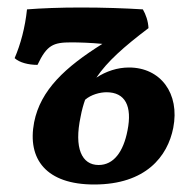

<svg xmlns="http://www.w3.org/2000/svg" viewBox="-20 -483 508 512"><path d="M324 -303C293 -303 263 -293 237 -276C266 -319 310 -358 376 -408C375 -427 369 -444 361 -458C314 -461 255 -463 196 -463C139 -463 90 -461 52 -458C47 -410 35 -365 19 -328C32 -316 56 -310 80 -310C105 -363 122 -370 170 -370C190 -370 223 -369 253 -366C154 -304 88 -243 71 -157C52 -58 104 9 231 9C369 9 427 -66 442 -142C460 -234 408 -303 324 -303ZM320 -135C309 -78 283 -43 243 -43C198 -43 177 -88 195 -172C198 -189 203 -206 207 -217C223 -231 247 -237 264 -237C314 -237 333 -200 320 -135Z"/></svg>

Font: Vollkorn Semibold
Style: Italic
Weight: 600
Italic angle: -11°
Designer: Friedrich Althausen
Foundry: Friedrich Althausen
Version: Version 4.015;PS 004.015;hotconv 1.0.88;makeotf.lib2.5.64775